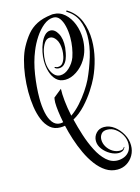

<svg xmlns="http://www.w3.org/2000/svg" viewBox="-168 -885 998 1373"><g transform="rotate(-15 331.5 -198.5)"><path d="M526 398Q479 398 440.5 373Q402 348 370.5 306Q339 264 314.5 211.5Q290 159 272 103.5Q254 48 243 -2Q227 1 209 1Q164 1 134 -25Q104 -51 86 -94.5Q68 -138 60 -192.5Q52 -247 52 -304Q52 -363 59.5 -422Q67 -481 81.5 -533Q96 -585 116 -622Q142 -670 171.5 -705.5Q201 -741 244 -763.5Q287 -786 353 -794Q357 -795 360 -795Q363 -795 367 -795Q416 -795 452 -762.5Q488 -730 507.5 -679Q527 -628 527 -570Q527 -531 517 -492Q507 -453 486 -420Q459 -376 416 -347.5Q373 -319 331 -319Q291 -319 266 -343Q241 -367 229 -406Q217 -445 217 -488Q217 -519 224 -553.5Q231 -588 244 -618.5Q257 -649 275.5 -668Q294 -687 317 -687Q349 -687 371.5 -647Q394 -607 389 -542Q387 -526 383 -504Q379 -482 370.5 -460.5Q362 -439 347 -424.5Q332 -410 309 -410Q292 -410 281 -419Q278 -422 278 -424Q278 -429 288 -425Q293 -421 303 -421Q328 -421 341 -439.5Q354 -458 359.5 -483.5Q365 -509 365 -529Q365 -581 345.5 -610Q326 -639 301 -639Q276 -639 259 -613.5Q242 -588 233.5 -552Q225 -516 225 -484Q225 -452 234.5 -423.5Q244 -395 262 -377Q280 -359 305 -359Q340 -359 372.5 -389.5Q405 -420 420 -460Q431 -492 437 -528.5Q443 -565 443 -602Q443 -647 434 -685.5Q425 -724 407.5 -747.5Q390 -771 362 -771Q325 -771 289 -742Q253 -713 223.5 -668Q194 -623 175 -575Q145 -502 131 -411.5Q117 -321 117 -239Q117 -181 127 -132.5Q137 -84 159 -55.5Q181 -27 215 -27Q227 -27 237 -30Q228 -75 223 -114Q218 -153 218 -180Q218 -192 219.5 -201Q221 -210 222 -216L283 -265Q281 -228 286.5 -174.5Q292 -121 305 -60Q343 -86 377.5 -124.5Q412 -163 439.5 -204Q467 -245 483 -278Q516 -348 540.5 -428.5Q565 -509 565 -584Q565 -646 543 -698.5Q521 -751 467 -785Q462 -789 462 -792Q462 -796 472 -793Q535 -753 561.5 -687Q588 -621 588 -544Q588 -477 571 -408Q554 -339 525 -278Q509 -244 478 -196Q447 -148 405 -102.5Q363 -57 313 -29Q327 30 347.5 93.5Q368 157 396 212Q424 267 461 301Q498 335 544 335Q569 335 592.5 325.5Q616 316 632 294Q648 272 648 236Q648 204 631 173.5Q614 143 586.5 123Q559 103 525 103Q496 103 482 120.5Q468 138 468 162Q468 190 483.5 215.5Q499 241 524 256.5Q549 272 577 272Q587 272 595.5 269Q604 266 608 257Q611 252 613 254Q615 256 611 261Q604 275 591.5 280.5Q579 286 565 286Q535 286 503 268Q471 250 449.5 221.5Q428 193 428 161Q428 128 450.5 103.5Q473 79 509 79Q549 79 584 105.5Q619 132 641 172Q663 212 663 255Q663 295 644.5 327.5Q626 360 595 379Q564 398 526 398Z"/></g></svg>

Font: Festive
Style: Regular
Weight: 400
Designer: Robert E. Leuschke
Foundry: Robert E. Leuschke
Version: Version 1.101; ttfautohint (v1.8.3)